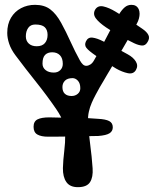

<svg xmlns="http://www.w3.org/2000/svg" viewBox="-20 -733 637 795"><path d="M44 -504Q26 -528 18 -551.8Q10 -575.5 10 -596.5Q10 -633.5 25.5 -659.5Q41 -685.5 67.2 -699.2Q93.5 -713 125 -713Q163.5 -713 188.2 -694.2Q213 -675.5 233.5 -638Q253.5 -601.5 272 -560.5Q290.5 -519.5 311 -482.5Q317 -472 323.2 -466.2Q329.5 -460.5 337 -460.5Q345.5 -460.5 354.2 -466Q363 -471.5 369.5 -483.5Q395.5 -528 421.5 -579.2Q447.5 -630.5 472.5 -673Q483.5 -691.5 495.8 -702.2Q508 -713 524.5 -713Q535 -713 542.5 -708.5Q550 -704 554 -695.8Q558 -687.5 558 -676Q558 -667 555.2 -656.2Q552.5 -645.5 546 -634Q529.5 -603.5 515 -578.2Q500.5 -553 487 -530Q483.5 -524.5 480.5 -519Q477.5 -513.5 474 -508Q471.5 -504 469 -499.8Q466.5 -495.5 464 -491.5Q461.5 -487.5 459 -483Q454 -475 449.2 -467Q444.5 -459 439.5 -450.5Q436.5 -445.5 433.5 -440.2Q430.5 -435 427 -429.5Q423 -422.5 418.5 -415Q414 -407.5 409.5 -399.5Q401.5 -386.5 393.2 -372Q385 -357.5 376.5 -341.5Q367.5 -325 359.8 -307.2Q352 -289.5 347.8 -270Q343.5 -250.5 344.5 -228Q347.5 -178 353.8 -132Q360 -86 363.5 -36Q366 0.5 352.8 21.2Q339.5 42 302.5 42Q269.5 42 254.8 20.8Q240 -0.5 240.5 -37Q241.5 -71 246 -107Q250.5 -143 250 -176.5Q249.5 -201.5 242.2 -225Q235 -248.5 213 -281Q173.5 -338.5 129.5 -393.5Q85.5 -448.5 44 -504ZM132 -541.5Q154.5 -541.5 165.8 -554.5Q177 -567.5 177 -588.5Q177 -609 165.5 -620.2Q154 -631.5 126 -631.5Q106.5 -631.5 96.8 -617.5Q87 -603.5 87 -582.5Q87 -564 99 -552.8Q111 -541.5 132 -541.5ZM203 -432.5Q219.5 -432.5 229.8 -442.8Q240 -453 240 -468.5Q240 -492 228.2 -504.2Q216.5 -516.5 196 -516.5Q177.5 -516.5 166.8 -505.8Q156 -495 156 -469.5Q156 -453 168.8 -442.8Q181.5 -432.5 203 -432.5ZM276.5 -335.5Q291.5 -335.5 302 -344.5Q312.5 -353.5 312.5 -367.5Q312.5 -388 302.5 -398.8Q292.5 -409.5 280.5 -409.5Q259.5 -409.5 249 -399Q238.5 -388.5 238.5 -372.5Q238.5 -354 248.5 -344.8Q258.5 -335.5 276.5 -335.5ZM535.5 -554Q503.5 -569.5 474.8 -585.5Q446 -601.5 420 -619Q389.5 -639.5 376.5 -657.5Q363.5 -675.5 374.5 -694Q386 -711.5 408.8 -706.2Q431.5 -701 458 -685Q484.5 -669 512.5 -651.5Q540.5 -634 570.5 -613Q588 -601 594.5 -588Q601 -575 591 -559Q582 -543.5 567.8 -544.5Q553.5 -545.5 535.5 -554ZM461 -449Q439.5 -462 418 -475.5Q396.5 -489 376 -503Q347.5 -522.5 338 -534.5Q328.5 -546.5 336 -562Q344.5 -579.5 363 -577.2Q381.5 -575 407 -562Q432.5 -549.5 458 -536Q483.5 -522.5 509 -508Q532 -495.5 542.5 -478.2Q553 -461 543 -443.5Q532.5 -425 509 -430Q485.5 -435 461 -449ZM66 -620Q64 -618.5 62.2 -617Q60.5 -615.5 58 -614Q52 -609.5 46.2 -612.8Q40.5 -616 38 -622Q36 -626.5 36.2 -630.8Q36.5 -635 41 -637Q42.5 -638 44.5 -639.2Q46.5 -640.5 48 -641Q52.5 -643.5 56.8 -642.2Q61 -641 64 -637Q68 -633.5 69 -628.2Q70 -623 66 -620ZM143 -670Q141.5 -669.5 139.5 -668.8Q137.5 -668 136 -667Q130 -664 124.5 -668Q119 -672 116 -677Q113 -683 113.5 -689Q114 -695 120 -697Q122.5 -698 124.8 -699.2Q127 -700.5 129 -701Q135 -704 140.5 -700Q146 -696 149 -690Q151.5 -685 150.8 -679Q150 -673 143 -670ZM179 -167Q150.5 -167 134.8 -176Q119 -185 119 -208Q119 -230.5 135.5 -238.8Q152 -247 184 -247Q234.5 -245.5 285.2 -245.5Q336 -245.5 386 -241Q417 -239.5 432 -231.8Q447 -224 447 -206Q447 -189.5 433.2 -181Q419.5 -172.5 387 -170Q337 -169.5 286.2 -168.2Q235.5 -167 179 -167Z"/></svg>

Font: Kablammo
Style: Regular
Weight: 400
Designer: Travis Kochel, Lizy Gershenzon, Daria Petrova, Ethan Cohen
Foundry: Vectro Type Foundry
Version: Version 1.002